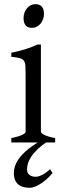

<svg xmlns="http://www.w3.org/2000/svg" viewBox="-20 -682 311 919"><path d="M231.4 146Q221.2 159.2 207.3 171.9Q193.4 184.6 178.7 194.6Q164.1 204.6 149.4 210.7Q134.8 216.8 122.6 216.8Q108.4 216.8 94.7 213.9Q81.1 210.9 70.3 203.1Q59.6 195.3 53 181.6Q46.4 168 46.4 146Q46.4 102.1 84.5 60.1Q112.8 29.3 160.2 0H34.2V-21Q67.4 -27.8 85 -35.9Q102.5 -43.9 102.5 -50.8V-327.1Q102.5 -352.1 101.6 -367.4Q100.6 -382.8 94.2 -391.4Q87.9 -399.9 74 -403.8Q60.1 -407.7 34.2 -410.2V-429.7Q49.3 -432.6 66.2 -436.8Q83 -440.9 99.6 -446Q116.2 -451.2 131.3 -457Q146.5 -462.9 159.2 -468.8H175.8V-50.8Q175.8 -44.9 192.1 -36.4Q208.5 -27.8 244.1 -21V0H200.2Q177.7 15.1 162.1 30.3Q140.6 50.8 128.9 68.8Q117.2 86.9 113.3 102.1Q109.4 117.2 109.4 128.9Q109.4 147 121.1 155.5Q132.8 164.1 151.4 164.1Q163.6 164.1 181.4 155.3Q199.2 146.5 219.7 127.9ZM190.4 -615.7Q190.4 -602.1 186 -589.8Q181.6 -577.6 174.1 -568.6Q166.5 -559.6 156.2 -554.2Q146 -548.8 133.8 -548.8Q111.8 -548.8 102.3 -561Q92.8 -573.2 92.8 -595.7Q92.8 -609.4 97.2 -621.6Q101.6 -633.8 109.4 -642.8Q117.2 -651.9 127.2 -657Q137.2 -662.1 148.9 -662.1Q190.4 -662.1 190.4 -615.7Z"/></svg>

Font: Noto Serif Devanagari
Style: Regular
Weight: 400
Designer: Monotype Design Team
Foundry: Monotype Imaging Inc.
Version: Version 1.01